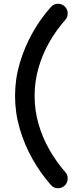

<svg xmlns="http://www.w3.org/2000/svg" viewBox="-20 -817 440 1021"><path d="M289 184Q266 184 251 167Q196 105 153 29Q110 -47 85 -132.5Q60 -218 60 -307Q60 -396 85 -481Q110 -566 153 -642.5Q196 -719 251 -780Q266 -797 289 -797Q310 -797 325 -782Q340 -767 340 -746Q340 -725 327 -711Q279 -657 242 -592Q205 -527 184.5 -455Q164 -383 164 -307Q164 -231 184.5 -159Q205 -87 242 -22Q279 43 327 98Q334 105 337 113.5Q340 122 340 132Q340 154 325 169Q310 184 289 184Z"/></svg>

Font: National Park SemiBold
Style: Regular
Weight: 600
Designer: Andrea Herstowski, Ben Hoepner
Version: Version 1.009